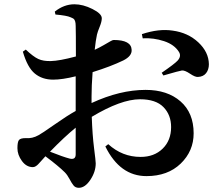

<svg xmlns="http://www.w3.org/2000/svg" viewBox="-20 -812 1040 898"><path d="M334 -89.8V-214.8Q281.2 -171.9 213.9 -102.5Q275.4 -78.1 305.7 -70.3Q334 -63.5 334 -89.8ZM133.8 -30.3Q103.5 -30.3 82.5 -59.1Q61.5 -87.9 61.5 -119.1Q61.5 -148.4 68.8 -157.2Q76.2 -166 99.6 -166Q130.9 -163.1 160.2 -179.7Q173.8 -186.5 234.4 -229Q294.9 -271.5 334 -293V-455.1Q271.5 -439.5 228.5 -439.5Q177.7 -439.5 143.1 -467.8Q108.4 -496.1 86.9 -570.3L100.6 -580.1Q135.7 -546.9 159.2 -536.1Q182.6 -525.4 217.8 -526.4Q257.8 -527.3 335 -547.9Q335 -665 334 -690.4Q334 -705.1 331.1 -713.4Q328.1 -721.7 323.7 -724.6Q319.3 -727.5 309.6 -731.4Q293 -739.3 239.3 -744.1L236.3 -757.8Q279.3 -792 328.1 -792Q368.2 -792 412.1 -770Q456.1 -748 456.1 -726.6Q456.1 -710.9 446.3 -687Q436.5 -663.1 433.6 -650.4Q427.7 -624 422.9 -579.1Q444.3 -588.9 465.3 -601.1Q486.3 -613.3 496.6 -619.1Q506.8 -625 511.7 -625Q593.8 -625 595.7 -579.1Q597.7 -549.8 556.6 -529.3Q498 -501 413.1 -474.6Q408.2 -409.2 408.2 -361.3V-330.1Q541 -391.6 661.1 -391.6Q762.7 -391.6 824.2 -337.9Q885.7 -284.2 885.7 -188.5Q885.7 -105.5 825.2 -46.9Q764.6 11.7 665 11.7Q541 11.7 472.7 -127L486.3 -137.7Q551.8 -78.1 637.7 -78.1Q701.2 -78.1 740.7 -116.7Q780.3 -155.3 780.3 -217.8Q780.3 -274.4 744.6 -311Q709 -347.7 634.8 -347.7Q545.9 -347.7 409.2 -265.6Q412.1 -180.7 419.9 -119.6Q427.7 -58.6 427.7 -47.9Q427.7 -8.8 402.8 28.8Q377.9 66.4 348.6 66.4Q333 66.4 324.2 55.7Q315.4 44.9 305.2 25.4Q294.9 5.9 283.2 -5.9Q252.9 -36.1 192.4 -81.1Q185.5 -73.2 174.3 -61Q163.1 -48.8 158.7 -43.9Q154.3 -39.1 147.5 -34.7Q140.6 -30.3 133.8 -30.3ZM647.5 -632.8 643.6 -652.3Q722.7 -678.7 787.1 -668.9Q859.4 -659.2 907.7 -613.8Q956.1 -568.4 957 -511.7Q957 -486.3 943.8 -469.7Q930.7 -453.1 905.3 -452.1Q892.6 -451.2 868.7 -467.3Q844.7 -483.4 831.1 -482.4Q821.3 -481.4 744.1 -459L736.3 -471.7Q795.9 -512.7 810.5 -528.3Q829.1 -548.8 817.4 -568.4Q795.9 -603.5 747.1 -619.6Q698.2 -635.7 647.5 -632.8Z"/></svg>

Font: GenYoMin TW TTF Bold
Style: Regular
Weight: 700
Version: Version 1.300